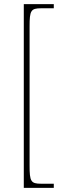

<svg xmlns="http://www.w3.org/2000/svg" viewBox="-20 -780 366 928"><path d="M95 128H240V108H179C129 108 123 97 123 20V-652C123 -729 129 -740 179 -740H240V-760H95Z"/></svg>

Font: Noto Serif Devanagari SemiCondensed Thin
Style: Regular
Weight: 100
Width: 4
Designer: Universal Thirst, Indian Type Foundry and the Monotype Design Team
Foundry: Monotype Imaging Inc.
Version: Version 2.004